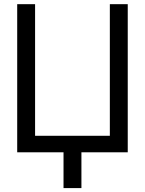

<svg xmlns="http://www.w3.org/2000/svg" viewBox="-20 -748 712 943"><path d="M64.5 0V-727.5H152.3V-81.1H519.5V-727.5H607.4V0ZM379.9 -71.3V175.8H292V-71.3Z"/></svg>

Font: Inter Tight
Style: Regular
Weight: 400
Designer: Rasmus Andersson
Foundry: rsms
Version: Version 3.002